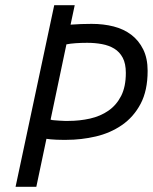

<svg xmlns="http://www.w3.org/2000/svg" viewBox="-20 -720 589 740"><path d="M189 -700H268L252 -625Q292 -628 333 -628Q379 -628 418 -618Q457 -608 486 -586Q515 -564 532 -529.5Q549 -495 549 -447Q549 -371 522 -320Q495 -269 450 -238Q405 -207 349 -194Q293 -181 236 -181Q231 -181 220.5 -181Q210 -181 198 -181.5Q186 -182 175 -183Q164 -184 159 -185L120 0H40ZM316 -555Q293 -555 271.5 -553.5Q250 -552 236 -549L175 -259Q179 -257 188.5 -256.5Q198 -256 208.5 -255Q219 -254 229 -254Q239 -254 244 -254Q287 -254 327 -263Q367 -272 398 -293.5Q429 -315 447 -350.5Q465 -386 465 -439Q465 -475 453 -497.5Q441 -520 420.5 -532.5Q400 -545 373 -550Q346 -555 316 -555Z"/></svg>

Font: PT Sans
Style: Italic
Weight: 400
Italic angle: -12°
Designer: A.Korolkova, O.Umpeleva, V.Yefimov
Foundry: ParaType Ltd
Version: Version 2.003W OFL